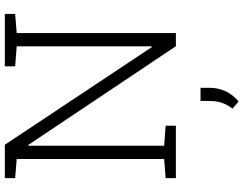

<svg xmlns="http://www.w3.org/2000/svg" viewBox="-127 -624 1012 798"><g transform="rotate(-90 379.0 -225.0)"><path d="M37.6 0V-42.5L117.2 -48.8V-661.6L37.6 -668V-710.9H176.3L582.5 -99.6L585.4 -100.6V-661.6L502.4 -668V-710.9H720.2V-668L640.6 -661.6V0H585.9L175.3 -613.8L172.4 -612.8V-48.8L255.4 -42.5V0ZM356 260.7 326.7 235.4Q343.3 212.9 350.8 191.2Q358.4 169.4 358.4 139.6V102.5H413.1V138.7Q413.1 213.4 356 260.7Z"/></g></svg>

Font: Roboto Slab Light
Style: Regular
Weight: 300
Designer: Google
Version: Version 2.000; ttfautohint (v1.8.1.43-b0c9)